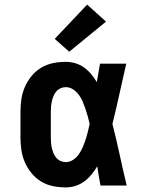

<svg xmlns="http://www.w3.org/2000/svg" viewBox="-20 -807 640 835"><path d="M266 8Q238 8 210.5 2.5Q183 -3 159 -17.5Q135 -32 117 -54Q99 -76 88 -101.5Q77 -127 73 -154.5Q69 -182 69 -210V-320Q69 -348 73 -375.5Q77 -403 88 -428.5Q99 -454 117 -476Q135 -498 159 -512.5Q183 -527 210.5 -532.5Q238 -538 266 -538Q287 -538 307.5 -532Q328 -526 345.5 -513.5Q363 -501 376.5 -484.5Q390 -468 401 -450Q405 -470 408 -490Q411 -510 415 -530H529Q514 -465 499.5 -399Q485 -333 469 -268Q486 -201 500.5 -134Q515 -67 531 0H417Q413 -21 409.5 -42Q406 -63 403 -84Q392 -65 378 -48Q364 -31 346.5 -18Q329 -5 308 1.5Q287 8 266 8ZM266 -102Q283 -102 298 -112Q313 -122 323 -136.5Q333 -151 340 -167.5Q347 -184 352.5 -200.5Q358 -217 362 -234Q366 -251 370 -268Q366 -285 361.5 -301.5Q357 -318 351.5 -334Q346 -350 339.5 -365.5Q333 -381 322.5 -395Q312 -409 297.5 -418.5Q283 -428 266 -428Q254 -428 243 -423Q232 -418 224.5 -409Q217 -400 212.5 -389Q208 -378 205.5 -366.5Q203 -355 202 -343.5Q201 -332 201 -320V-210Q201 -198 202 -186.5Q203 -175 205.5 -163.5Q208 -152 212.5 -141Q217 -130 224.5 -121Q232 -112 243 -107Q254 -102 266 -102ZM281 -582 218 -638 359 -787 441 -713Z"/></svg>

Font: Iosevka Curly Slab XBdEx
Style: Regular
Weight: 800
Width: 7
Monospace: yes
Designer: Belleve Invis
Foundry: Belleve Invis
Version: Version 11.0.0; ttfautohint (v1.8.3)